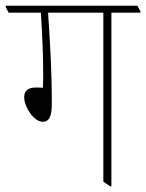

<svg xmlns="http://www.w3.org/2000/svg" viewBox="-40 -642 508 667"><path d="M108 -219C133 -219 140 -241 140 -284C140 -391 134 -495 127 -598H319V-11L342 5H347V-598H448V-603L437 -622H-20V-617L-10 -598H102C107 -516 110 -452 110 -390C110 -374 110 -353 109 -337C101 -338 92 -338 85 -338C58 -338 44 -327 44 -304C44 -270 78 -219 108 -219Z"/></svg>

Font: Noto Serif Devanagari Condensed Thin
Style: Regular
Weight: 100
Width: 3
Designer: Universal Thirst, Indian Type Foundry and the Monotype Design Team
Foundry: Monotype Imaging Inc.
Version: Version 2.004